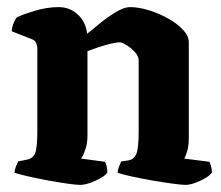

<svg xmlns="http://www.w3.org/2000/svg" viewBox="-20 -520 621 540"><path d="M205 0Q195 0 170 -3.5Q145 -7 115 -12.5Q85 -18 59 -24Q33 -30 21 -34Q21 -42 24.5 -51Q28 -60 31 -66L56 -71Q72 -74 78.5 -88.5Q85 -103 85 -151V-383Q85 -392 81.5 -399.5Q78 -407 69 -410L13 -432Q14 -446 19 -456.5Q24 -467 27 -471Q43 -479 77.5 -489.5Q112 -500 145 -500Q177 -500 199.5 -478.5Q222 -457 225 -425Q243 -440 265 -457.5Q287 -475 308.5 -487.5Q330 -500 346 -500Q369 -500 397.5 -491.5Q426 -483 452 -468.5Q478 -454 494.5 -436.5Q511 -419 511 -401V-131Q511 -110 506.5 -95Q502 -80 498 -74L569 -65Q571 -61 573.5 -52.5Q576 -44 576 -35Q571 -27 557.5 -19Q544 -11 528.5 -5.5Q513 0 502 0Q492 0 465.5 -3.5Q439 -7 407.5 -12.5Q376 -18 349 -24Q322 -30 311 -34Q311 -42 314.5 -51Q318 -60 321 -66L342 -69Q357 -72 363.5 -87.5Q370 -103 370 -151V-350Q370 -362 359.5 -373.5Q349 -385 336 -393Q323 -401 317 -401Q307 -401 289 -396.5Q271 -392 253.5 -386Q236 -380 226 -376V-138Q226 -117 220 -99.5Q214 -82 208 -74L275 -65Q278 -61 280 -52.5Q282 -44 282 -35Q277 -27 263 -19Q249 -11 233 -5.5Q217 0 205 0Z"/></svg>

Font: Texturina 72pt ExtraBold
Style: Regular
Weight: 800
Designer: Guillermo Torres Carreño
Foundry: Omnibus-Type
Version: Version 1.002; ttfautohint (v1.8.3)